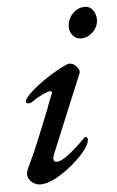

<svg xmlns="http://www.w3.org/2000/svg" viewBox="-49 -660 431 709"><g transform="rotate(-5 166.5 -305.5)"><path d="M26 -27Q26 -36 30 -45Q61 -110 87.5 -176Q114 -242 119 -254Q132 -291 143 -316L144 -320Q144 -326 138 -326Q129 -326 106.5 -315Q84 -304 66 -291Q60 -288 56 -288Q45 -288 45 -295Q45 -306 70.5 -329.5Q96 -353 134 -378Q172 -403 208 -419Q214 -421 217 -421Q232 -421 244 -407Q256 -393 252 -383L134 -98Q128 -85 128 -74Q128 -64 141 -64Q169 -64 248 -143Q251 -146 252 -146Q256 -146 258.5 -143.5Q261 -141 261 -137Q261 -115 227 -78.5Q193 -42 148.5 -14Q104 14 73 14Q54 14 40 1Q26 -12 26 -27ZM227 -555Q227 -583 246 -604Q265 -625 293 -625Q311 -625 322 -609.5Q333 -594 333 -575Q333 -549 313.5 -529.5Q294 -510 268 -510Q251 -510 239 -523.5Q227 -537 227 -555Z"/></g></svg>

Font: EB Garamond Medium
Style: Italic
Weight: 500
Italic angle: -17.2°
Designer: Georg Duffner and Octavio Pardo
Foundry: Georg Duffner
Version: Version 1.000